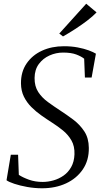

<svg xmlns="http://www.w3.org/2000/svg" viewBox="-20 -999 550 1030"><path d="M206 11Q165.5 11 126.2 4Q87 -3 57 -13Q27 -23 15 -32L38 -169H77L81 -61Q102 -47 135.2 -35Q168.5 -23 209 -23Q237 -23 266.5 -31.2Q296 -39.5 321 -57Q346 -74.5 362 -103Q378 -131.5 379.5 -171Q381 -214.5 363.5 -245.2Q346 -276 317.8 -299Q289.5 -322 258 -342Q230.5 -359.5 201.8 -379.8Q173 -400 148.2 -424.8Q123.5 -449.5 108.2 -480.5Q93 -511.5 92.5 -551.5Q92 -613.5 122.5 -658.2Q153 -703 205.2 -727Q257.5 -751 323 -751Q363.5 -751 397.2 -744.5Q431 -738 456 -728.8Q481 -719.5 494.5 -711L471.5 -583H435.5L431.5 -684Q416 -696.5 388.8 -706.8Q361.5 -717 318.5 -717Q280.5 -717 245.8 -701.5Q211 -686 188.5 -655.8Q166 -625.5 165.5 -581Q165 -536 185.2 -505.2Q205.5 -474.5 236.8 -451.8Q268 -429 301 -407.5Q338 -383.5 373.5 -356.8Q409 -330 432.5 -294Q456 -258 456.5 -206Q457.5 -139 424.2 -90.2Q391 -41.5 334.2 -15.2Q277.5 11 206 11ZM318 -803.5 298 -819 442.5 -979 498 -932.5Q478 -911.5 447.5 -888.2Q417 -865 383 -843Q349 -821 318 -803.5Z"/></svg>

Font: Merriweather 96pt Light
Style: Italic
Weight: 300
Italic angle: -7.8°
Version: Version 2.101